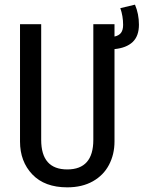

<svg xmlns="http://www.w3.org/2000/svg" viewBox="-20 -793 617 825"><path d="M472 -582V-185Q472 -130 448.5 -85Q425 -40 379 -14Q333 12 269 12Q172 12 119 -43.5Q66 -99 66 -185V-689H157V-192Q157 -65 269 -65Q381 -65 381 -192V-689H472V-636Q491 -640 500 -652Q509 -664 509 -686Q509 -724 497 -758L560 -773Q577 -733 577 -687Q577 -638 550 -612.5Q523 -587 472 -582Z"/></svg>

Font: Fira Sans Compressed
Style: Regular
Weight: 400
Width: 1
Designer: bBox Type GmbH & Carrois Corporate GbR & Edenspiekermann AG
Foundry: bBox Type GmbH & Carrois Corporate GbR & Edenspiekermann AG
Version: Version 4.301